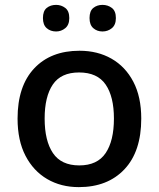

<svg xmlns="http://www.w3.org/2000/svg" viewBox="-20 -757 650 787"><path d="M559 -271Q559 -136 490 -63Q421 10 303 10Q230 10 173.5 -23Q117 -56 84.5 -118.5Q52 -181 52 -271Q52 -404 120 -476.5Q188 -549 306 -549Q380 -549 437 -516.5Q494 -484 526.5 -422Q559 -360 559 -271ZM163 -271Q163 -180 197 -129.5Q231 -79 305 -79Q379 -79 413 -129.5Q447 -180 447 -271Q447 -361 413 -410.5Q379 -460 304 -460Q230 -460 196.5 -410.5Q163 -361 163 -271ZM156 -683Q156 -712 171.5 -724.5Q187 -737 210 -737Q231 -737 247.5 -724.5Q264 -712 264 -683Q264 -655 247.5 -641.5Q231 -628 210 -628Q187 -628 171.5 -641.5Q156 -655 156 -683ZM347 -683Q347 -712 362.5 -724.5Q378 -737 400 -737Q422 -737 438.5 -724.5Q455 -712 455 -683Q455 -655 438.5 -641.5Q422 -628 400 -628Q378 -628 362.5 -641.5Q347 -655 347 -683Z"/></svg>

Font: Noto Sans Thaana Medium
Style: Regular
Weight: 500
Designer: David Williams
Foundry: Google Inc.
Version: Version 3.001; ttfautohint (v1.8.4.7-5d5b)